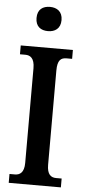

<svg xmlns="http://www.w3.org/2000/svg" viewBox="-61 -960 441 994"><g transform="rotate(5 159.0 -463.0)"><path d="M158 -800C193 -800 223 -818 223 -863C223 -908 193 -926 158 -926C121 -926 93 -908 93 -863C93 -818 121 -800 158 -800ZM24 0H295V-46H266C239 -46 219 -61 219 -111V-601C219 -655 237 -668 266 -668H295V-714H24V-668H52C77 -668 100 -655 100 -602V-110C100 -59 77 -46 52 -46H24Z"/></g></svg>

Font: Noto Serif Hebrew ExtraCondensed SemiBold
Style: Regular
Weight: 600
Width: 2
Designer: Monotype Design Team
Foundry: Monotype Imaging Inc.
Version: Version 2.004